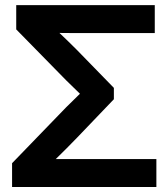

<svg xmlns="http://www.w3.org/2000/svg" viewBox="-20 -748 666 768"><path d="M28.3 0V-95.2L244.6 -318.8Q270 -344.2 299.8 -373Q270.5 -400.9 244.6 -426.8L44.9 -630.4V-727.5H599.1V-615.7H335.9Q306.2 -615.7 276.9 -615.7Q247.6 -615.7 217.8 -616.2Q236.3 -598.6 253.7 -581.8Q271 -564.9 287.1 -548.8L435.5 -396.5V-351.1L289.1 -198.2Q268.6 -176.8 246.6 -154.8Q224.6 -132.8 203.1 -111.8H605.5V0Z"/></svg>

Font: Inter Display SemiBold
Style: Regular
Weight: 600
Designer: Rasmus Andersson
Foundry: rsms
Version: Version 4.001;git-9221beed3